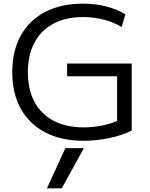

<svg xmlns="http://www.w3.org/2000/svg" viewBox="-20 -760 820 1050"><path d="M317.7 270H236.6L337.6 50H438.7ZM437.7 10Q316.3 10 228.8 -35.2Q141.3 -80.3 94.2 -164.5Q47 -248.7 47 -365Q47 -481.7 93.8 -565.7Q140.7 -649.7 227.2 -694.8Q313.7 -740 433.7 -740Q499.7 -740 558.8 -725.3Q618 -710.7 665.7 -681.3L645 -612.3Q601 -639.3 546.7 -652.9Q492.3 -666.6 433.7 -666.6Q339.7 -666.6 272.2 -630.6Q204.7 -594.6 168.6 -527.1Q132.4 -459.6 132.4 -365Q132.4 -270.4 168.6 -202.9Q204.7 -135.4 273.2 -99.4Q341.7 -63.4 437.7 -63.4Q490.7 -63.4 543.1 -74.4Q595.6 -85.4 635.3 -105.4L620.3 -73.7V-343H347V-412.4H700.3V-46Q648 -19.7 577.8 -4.8Q507.7 10 437.7 10Z"/></svg>

Font: M PLUS 1 Thin
Style: Regular
Weight: 100
Designer: Coji Morishita
Foundry: UNDERFOREST DESIGN
Version: Version 1.001